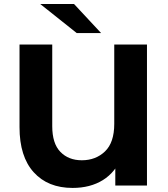

<svg xmlns="http://www.w3.org/2000/svg" viewBox="-20 -921 832 953"><path d="M340.2 11.8Q217.6 11.8 147.3 -66Q76.9 -143.8 76.9 -289.6V-700H239.3V-294.8Q239.3 -208.8 279.7 -167.2Q320.1 -125.5 386 -125.5Q455.3 -125.5 501.2 -169.5Q547.1 -213.5 547.1 -306.4V-700H709.5V0H552.3V-174.4L586.5 -146.1Q553.7 -66.2 490.8 -27.2Q428 11.8 340.2 11.8ZM360.7 -757 179.4 -901.3H347.3L481.7 -757Z"/></svg>

Font: Montserrat Alternates Thin
Style: Regular
Weight: 100
Designer: Julieta Ulanovsky
Foundry: Julieta Ulanovsky
Version: Version 9.000